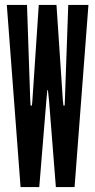

<svg xmlns="http://www.w3.org/2000/svg" viewBox="-20 -755 384 775"><path d="M63 0 7.5 -735H89L102 -353L103.5 -329H109L111 -353L136.5 -735H208L233.5 -353L236 -329H241L242 -353L255.5 -735H337L281 0H205.5L178 -348L173.5 -391H171L167 -348L138.5 0Z"/></svg>

Font: League Gothic Condensed
Style: Regular
Weight: 400
Width: 3
Designer: The League of Moveable Type
Version: Version 2.001